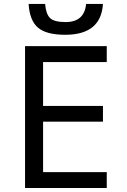

<svg xmlns="http://www.w3.org/2000/svg" viewBox="-20 -946 640 966"><path d="M517.1 0H106V-713.9H517.1V-633.8H196.8V-413.1H498V-334H196.8V-80.1H517.1ZM498 -926.3Q488.3 -771 308.1 -771Q212.9 -771 170.9 -807.1Q128.9 -843.3 124 -926.3H207Q210.9 -876.5 231.4 -855.7Q252 -835 310.1 -835Q404.8 -835 413.1 -926.3Z"/></svg>

Font: Noto Mono
Style: Regular
Weight: 400
Designer: Monotype Design Team
Foundry: Monotype Imaging Inc.
Version: Version 1.00